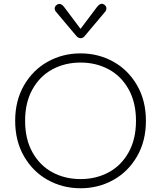

<svg xmlns="http://www.w3.org/2000/svg" viewBox="-20 -995 860 1025"><path d="M61 -350Q61 -458 108.5 -540Q156 -622 235.5 -666Q315 -710 410 -710Q505 -710 584.5 -666Q664 -622 711.5 -540Q759 -458 759 -350Q759 -242 711.5 -160Q664 -78 584.5 -34Q505 10 410 10Q315 10 235.5 -34Q156 -78 108.5 -160Q61 -242 61 -350ZM706 -350Q706 -448 666.5 -518.5Q627 -589 560 -625Q493 -661 410 -661Q327 -661 260 -625Q193 -589 153.5 -518.5Q114 -448 114 -350Q114 -252 153.5 -181.5Q193 -111 260 -75Q327 -39 410 -39Q493 -39 560 -75Q627 -111 666.5 -181.5Q706 -252 706 -350ZM385 -806 279 -932Q272 -940 272 -950Q272 -961 283 -969Q289 -974 297 -974Q310 -974 322 -958L410 -841L498 -958Q512 -975 524 -975Q530 -975 537 -970Q548 -962 548 -951Q548 -940 541 -932L435 -806Q425 -791 410 -791Q397 -791 385 -806Z"/></svg>

Font: Kodchasan ExtraLight
Style: Regular
Weight: 275
Version: Version 1.000; ttfautohint (v1.6)